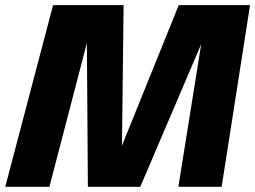

<svg xmlns="http://www.w3.org/2000/svg" viewBox="-33 -723 987 743"><path d="M-12.7 0 172.4 -703.1H445.3L439 -159.7L658.7 -703.1H934.6L824.7 0H657.2L745.6 -552.2L509.8 0H307.1L303.2 -556.6L158.2 0Z"/></svg>

Font: Schibsted Grotesk ExtraBold
Style: Italic
Weight: 800
Italic angle: -12°
Designer: Bakken & Baeck AS, Henrik Kongsvoll
Foundry: Schibsted ASA
Version: Version 1.100; ttfautohint (v1.8.4.7-5d5b);gftools[0.9.25]